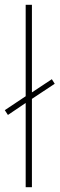

<svg xmlns="http://www.w3.org/2000/svg" viewBox="-20 -780 248 800"><path d="M87 0V-351L13 -301L0 -321L87 -379V-760H113V-395L196 -450L208 -431L113 -368V0Z"/></svg>

Font: Noto Sans SemiCondensed Thin
Style: Regular
Weight: 100
Width: 4
Designer: Monotype Design Team
Foundry: Monotype Imaging Inc.
Version: Version 2.013; ttfautohint (v1.8.4.7-5d5b)